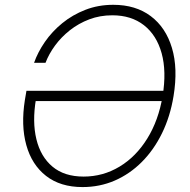

<svg xmlns="http://www.w3.org/2000/svg" viewBox="-20 -757 777 787"><path d="M318.4 9.8Q227.5 9.8 168.9 -35.9Q110.4 -81.5 87.9 -162.1Q65.4 -242.7 82 -347.2L88.4 -384.8H662.1L655.3 -342.8H110.4L127.4 -350.6Q111.8 -257.8 129.2 -186.3Q146.5 -114.7 195.1 -74Q243.7 -33.2 322.8 -33.2Q402.3 -33.2 470 -74Q537.6 -114.7 583.7 -189.2Q629.9 -263.7 646.5 -363.3Q663.1 -464.4 642.6 -538.6Q622.1 -612.8 570.1 -653.6Q518.1 -694.3 440.4 -694.3Q389.6 -694.3 345.9 -677.7Q302.2 -661.1 266.6 -633.1Q231 -605 205.6 -570.3Q180.2 -535.6 166.5 -499.5H119.6Q134.8 -543 164.1 -585.4Q193.4 -627.9 235.4 -662.1Q277.3 -696.3 330.1 -716.8Q382.8 -737.3 444.3 -737.3Q536.1 -737.3 597.9 -690.9Q659.7 -644.5 684.8 -560.5Q710 -476.6 691.4 -363.3Q677.7 -279.3 644 -210.7Q610.4 -142.1 561 -92.8Q511.7 -43.5 450.2 -16.8Q388.7 9.8 318.4 9.8Z"/></svg>

Font: Inter 18pt ExtraLight
Style: Italic
Weight: 250
Italic angle: -9.3988°
Designer: Rasmus Andersson
Foundry: rsms
Version: Version 4.001;git-66647c0bb